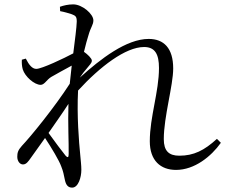

<svg xmlns="http://www.w3.org/2000/svg" viewBox="-20 -808 1040 878"><path d="M214 -456C239 -470 274 -490 308 -508L299 -425C230 -318 121 -184 80 -141C62 -121 59 -109 59 -91C59 -71 71 -56 85 -56C100 -56 109 -69 121 -86L186 -177C215 -133 251 -73 260 -47C269 -25 272 -8 277 16C282 39 292 50 310 50C338 50 352 3 352 -31C352 -53 349 -74 347 -99C341 -159 331 -279 337 -394C437 -503 554 -593 639 -593C689 -593 707 -560 707 -497C707 -389 665 -273 665 -162C665 -74 714 -31 785 -31C870 -31 946 -93 990 -155L972 -173C914 -120 866 -96 800 -96C752 -96 729 -118 729 -172C729 -274 772 -417 772 -495C772 -588 729 -630 660 -630C558 -630 440 -539 345 -453C356 -469 366 -483 377 -495C389 -511 400 -519 400 -531C400 -541 380 -560 364 -571C372 -604 379 -630 384 -645C395 -685 407 -694 407 -715C407 -744 356 -788 315 -788C292 -788 271 -783 254 -777L255 -757C277 -753 295 -747 308 -743C326 -736 331 -732 331 -709C330 -680 323 -628 315 -564C274 -542 171 -493 146 -493C128 -493 113 -510 98 -540L80 -535C79 -521 80 -505 84 -491C94 -458 137 -420 166 -420C183 -420 193 -443 214 -456ZM293 -333C290 -243 295 -151 294 -103C294 -87 289 -86 280 -96C266 -113 230 -161 202 -200C233 -245 266 -291 293 -333Z"/></svg>

Font: Noto Serif CJK TC
Style: Regular
Weight: 400
Designer: Ryoko NISHIZUKA 西塚涼子 (kana & ideographs); Frank Grießhammer (Latin, Greek & Cyrillic); Wenlong ZHANG 张文龙 (bopomofo); San
Foundry: Adobe
Version: Version 2.001;hotconv 1.1.0;makeotfexe 2.6.0